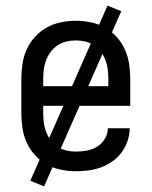

<svg xmlns="http://www.w3.org/2000/svg" viewBox="-20 -602 540 684"><path d="M250 8Q223 8 196.5 2.5Q170 -3 146.5 -16Q123 -29 104.5 -49.5Q86 -70 75 -94.5Q64 -119 60 -146Q56 -173 56 -200V-320Q56 -347 60 -374Q64 -401 75 -425.5Q86 -450 104.5 -470.5Q123 -491 146.5 -504Q170 -517 196.5 -522.5Q223 -528 250 -528Q277 -528 303.5 -522.5Q330 -517 353.5 -504Q377 -491 395.5 -470.5Q414 -450 425 -425.5Q436 -401 440 -374Q444 -347 444 -320V-225H134V-200Q134 -183 136 -166Q138 -149 144 -133Q150 -117 160.5 -103Q171 -89 185 -79.5Q199 -70 216 -66Q233 -62 250 -62Q270 -62 289.5 -65.5Q309 -69 326 -79.5Q343 -90 353.5 -107.5Q364 -125 364 -145H442Q442 -122 434.5 -100Q427 -78 413.5 -59.5Q400 -41 381 -27.5Q362 -14 340.5 -6Q319 2 296 5Q273 8 250 8ZM366 -295V-320Q366 -337 364 -354Q362 -371 356 -387Q350 -403 339.5 -417Q329 -431 315 -440.5Q301 -450 284 -454Q267 -458 250 -458Q233 -458 216 -454Q199 -450 185 -440.5Q171 -431 160.5 -417Q150 -403 144 -387Q138 -371 136 -354Q134 -337 134 -320V-295ZM137 62 88 42 363 -582 412 -562Z"/></svg>

Font: Iosevka Term Curly
Style: Regular
Weight: 400
Designer: Belleve Invis
Foundry: Belleve Invis
Version: Version 32.3.0